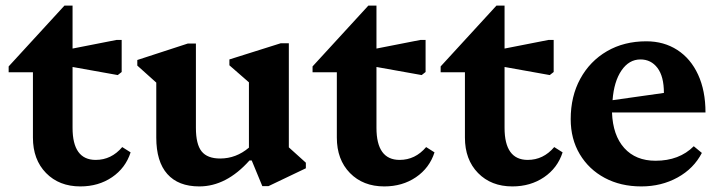

<svg xmlns="http://www.w3.org/2000/svg" viewBox="-20 -654 2586 688"><path d="M268 14Q192 14 145 -34Q98 -82 98 -161V-395H11V-416L211 -634H240V-480L398 -511H416V-396L402 -385L240 -414V-196Q240 -81 323 -81Q379 -81 418 -127L448 -108Q430 -52 381.5 -19Q333 14 268 14Z M694 14Q619 14 579.5 -30.5Q540 -75 540 -161V-358L472 -419V-439L653 -498H682V-196Q682 -137 702.5 -111.5Q723 -86 769 -86Q826 -86 872 -125V-359L802 -420V-441L986 -499H1015V-126L1076 -71V-51L942 13H920L882 -79H874Q791 14 694 14Z M1357 14Q1281 14 1234 -34Q1187 -82 1187 -161V-395H1100V-416L1300 -634H1329V-480L1487 -511H1505V-396L1491 -385L1329 -414V-196Q1329 -81 1412 -81Q1468 -81 1507 -127L1537 -108Q1519 -52 1470.5 -19Q1422 14 1357 14Z M1816 14Q1740 14 1693 -34Q1646 -82 1646 -161V-395H1559V-416L1759 -634H1788V-480L1946 -511H1964V-396L1950 -385L1788 -414V-196Q1788 -81 1871 -81Q1927 -81 1966 -127L1996 -108Q1978 -52 1929.5 -19Q1881 14 1816 14Z M2278 14Q2204 14 2147 -16.5Q2090 -47 2057.5 -101.5Q2025 -156 2025 -227Q2025 -309 2059.5 -372Q2094 -435 2155 -470.5Q2216 -506 2296 -506Q2359 -506 2407 -475Q2455 -444 2481.5 -386.5Q2508 -329 2508 -251H2173Q2176 -169 2217 -123.5Q2258 -78 2329 -78Q2414 -78 2466 -130L2495 -106Q2466 -50 2408 -18Q2350 14 2278 14ZM2275 -441Q2234 -441 2207 -401.5Q2180 -362 2175 -295L2359 -321Q2359 -380 2336 -410.5Q2313 -441 2275 -441Z"/></svg>

Font: Platypi SemiBold
Style: Regular
Weight: 600
Designer: David Sargent
Foundry: Bolt Cutter Type
Version: Version 1.200; ttfautohint (v1.8.4.7-5d5b)